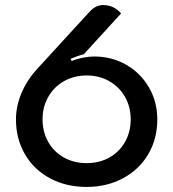

<svg xmlns="http://www.w3.org/2000/svg" viewBox="-20 -729 684 758"><path d="M43 -258Q43 -309 64.5 -360.5Q86 -412 125 -455L333 -682Q346 -696 359 -702.5Q372 -709 388 -709Q429 -709 458 -676L311 -515Q290 -510 259 -497L263 -488Q281 -496 306 -501Q331 -506 351 -506Q421 -506 478 -473.5Q535 -441 568 -384Q601 -327 601 -258Q601 -181 565.5 -120.5Q530 -60 466 -25.5Q402 9 322 9Q241 9 177.5 -25Q114 -59 78.5 -120Q43 -181 43 -258ZM496 -258Q496 -307 473.5 -346.5Q451 -386 411.5 -408.5Q372 -431 322 -431Q272 -431 232.5 -408.5Q193 -386 170.5 -346.5Q148 -307 148 -258Q148 -208 170.5 -168.5Q193 -129 232.5 -107Q272 -85 322 -85Q372 -85 411.5 -107Q451 -129 473.5 -168.5Q496 -208 496 -258Z"/></svg>

Font: K2D Medium
Style: Regular
Weight: 500
Designer: Katatrad Aksorn Co.,Ltd.
Foundry: Cadson Demak Co.,Ltd.
Version: Version 1.000; ttfautohint (v1.6)